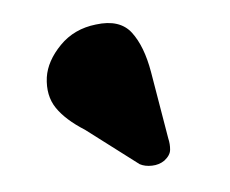

<svg xmlns="http://www.w3.org/2000/svg" viewBox="-30 -768 333 278"><g transform="rotate(-5 136.0 -629.0)"><path d="M191.5 -659 208 -561Q210 -552.5 209.2 -544.5Q208.5 -536.5 199.5 -529.5Q191.5 -524 181.2 -523.8Q171 -523.5 163.5 -527.5L89 -584Q62 -601 49.5 -619.5Q37 -638 40.5 -664.5Q44 -688 65 -709.5Q86 -731 118 -734.5Q153 -739 169 -718Q185 -697 191.5 -659Z"/></g></svg>

Font: Fraunces 9pt S000
Style: Bold Italic
Weight: 700
Italic angle: -16°
Version: Version 1.000; ttfautohint (v1.8.3)